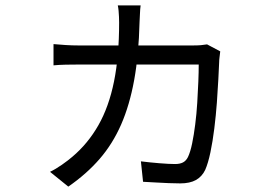

<svg xmlns="http://www.w3.org/2000/svg" viewBox="-20 -633 1040 714"><path d="M503 -613Q501 -599 500.5 -582.5Q500 -566 499 -552Q496 -429 479 -335.5Q462 -242 430.5 -170Q399 -98 350.5 -42Q302 14 234 61L166 6Q187 -4 210.5 -20.5Q234 -37 249 -50Q307 -99 346 -167.5Q385 -236 404 -330Q423 -424 423 -549Q423 -558 422.5 -570Q422 -582 421 -593Q420 -604 418 -613ZM799 -442Q798 -432 796.5 -421Q795 -410 795 -402Q794 -379 792 -339Q790 -299 786.5 -251.5Q783 -204 777 -155.5Q771 -107 762.5 -66.5Q754 -26 743 -1Q731 24 708.5 36.5Q686 49 650 49Q632 49 607 48Q582 47 557 45.5Q532 44 512 43L504 -33Q536 -29 572.5 -26Q609 -23 631 -23Q649 -23 660.5 -29Q672 -35 679 -49Q688 -68 694.5 -99.5Q701 -131 706 -170.5Q711 -210 713.5 -250.5Q716 -291 717.5 -328.5Q719 -366 719 -393H271Q247 -393 224 -392.5Q201 -392 179 -390V-469Q201 -467 224.5 -465.5Q248 -464 271 -464H699Q715 -464 727 -465Q739 -466 750 -468Z"/></svg>

Font: Noto Sans KR
Style: Regular
Weight: 400
Designer: Ryoko NISHIZUKA  (kana, bopomofo & ideographs); Paul D. Hunt (Latin, Greek & Cyrillic); Sandoll Communications , Soo-you
Foundry: Adobe
Version: Version 2.004-H2;hotconv 1.0.118;makeotfexe 2.5.65603